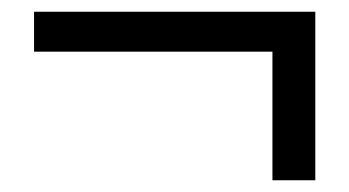

<svg xmlns="http://www.w3.org/2000/svg" viewBox="-20 -423 595 327"><path d="M444 -116H517V-403H38V-335H444Z"/></svg>

Font: Spoqa Han Sans Neo Regular
Style: Regular
Weight: 400
Designer: [Spoqa Han Sans Neo] Dong-huui Kim  Younghwa Kang  Yujin Lee  [Noto Sans] Ryoko NISHIZUKA  (kana & ideographs); Paul D. 
Foundry: Spoqa (http://www.spoqa-han-sans.com)
Version: Version 1.000